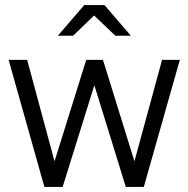

<svg xmlns="http://www.w3.org/2000/svg" viewBox="-20 -737 743 757"><path d="M155 0 14 -501H87L195 -101L320 -501H386L510 -101L619 -501H689L547 0H476L352 -401L227 0ZM435 -596 351 -676 268 -596H208L312 -717H392L496 -596Z"/></svg>

Font: Red Hat Display VF
Style: Regular
Weight: 300
Designer: Pentagram, MCKL
Foundry: Pentagram, MCKL
Version: Version 1.023